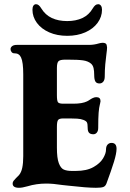

<svg xmlns="http://www.w3.org/2000/svg" viewBox="-20 -881 619 911"><path d="M40 -10Q40 -17 44 -22.5Q48 -28 56 -36Q63 -42 70 -50Q81 -63 85.6 -85Q90.3 -107 90.3 -140V-528Q90.3 -586 80 -608Q71 -628 50 -628H48Q40 -628 35 -634Q30 -640 30 -648Q30 -656 37.5 -662Q45 -668 60 -668H403Q426 -668 449 -675Q453 -676 457.5 -677Q462 -678 467 -678Q483 -678 486 -668Q488 -660 488 -656Q488 -646 485 -625Q482 -604 479.5 -576Q477 -548 477 -518Q477 -502 470 -493.5Q463 -485 452 -485Q438 -485 432.5 -494.5Q427 -504 427 -525Q427 -544 424 -557.5Q421 -571 412 -579Q398 -591 374.5 -594.5Q351 -598 301 -598H290Q265 -598 257.5 -590.5Q250 -583 250 -558V-429Q250 -403 255 -396Q260 -389 280 -389H329Q370 -389 393 -400L405 -407Q412 -412 420.5 -416Q429 -420 437 -420Q457 -420 457 -401L455 -390L454 -386Q450 -371 448 -346.5Q446 -322 446 -274Q446 -260 439.5 -252Q433 -244 423 -244Q409 -244 402.5 -251Q396 -258 396 -274Q396 -293 392.5 -300Q389 -307 376 -312Q363.4 -317 346.2 -318Q329 -319 280 -319Q261 -319 255.5 -311.5Q250 -304 250 -279V-180Q250 -131 259 -107Q268 -83 282.5 -76.5Q297 -70 320 -70H340Q391 -70 423 -88Q455 -106 469 -129.5Q483 -153 483 -171Q483 -187 490.5 -195Q498 -203 509 -203Q533 -203 533 -175Q533 -153 520.5 -112.5Q508 -72 485 -10Q480 3 469.5 6.5Q459.1 10 435 10Q392 10 305 0L277 -3Q232 -10 199 -10Q153 -10 110 3Q86 10 70 10Q40 10 40 -10ZM134 -835Q134 -847 138.5 -854Q143 -861 151 -861Q158 -861 164 -856Q170 -851 176 -841Q195 -810 226 -795.5Q257 -781 299 -781Q340 -781 371 -795.5Q402 -810 420 -841Q426 -851 432 -856Q438 -861 446 -861Q454 -861 459 -854Q464 -847 464 -835Q464 -801 443 -772.5Q422 -744 384.5 -727.5Q347 -711 299 -711Q251 -711 213.5 -727.5Q176 -744 155 -772.5Q134 -801 134 -835Z"/></svg>

Font: Raigarh
Style: Regular
Weight: 400
Designer: jaikishan Patel
Foundry: MagicType
Version: Version 1.000;FEAKit 1.0